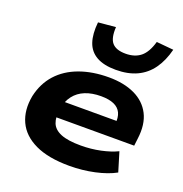

<svg xmlns="http://www.w3.org/2000/svg" viewBox="-138 -893 977 1026"><g transform="rotate(20 350.0 -380.0)"><path d="M366 11Q247 11 172 -24.5Q97 -60 67.5 -124Q38 -188 54 -272Q71 -348 118 -400Q165 -452 238.5 -479Q312 -506 405 -506Q491 -506 552.5 -477Q614 -448 643 -391.5Q672 -335 661 -251L656 -209H184L197 -301H546L521 -281Q526 -321 514 -346.5Q502 -372 473.5 -384.5Q445 -397 400 -397Q349 -397 310.5 -381.5Q272 -366 248 -335Q224 -304 216 -259V-256Q208 -209 220.5 -177Q233 -145 273 -128.5Q313 -112 387 -112Q445 -112 499 -123.5Q553 -135 592 -154L625 -45Q578 -19 509 -4Q440 11 366 11ZM424 -556Q356 -556 314.5 -579.5Q273 -603 257.5 -648.5Q242 -694 249 -762L348 -771Q344 -708 367 -681.5Q390 -655 444 -655Q496 -655 529 -681.5Q562 -708 580 -771L677 -762Q660 -695 627 -649Q594 -603 543.5 -579.5Q493 -556 424 -556Z"/></g></svg>

Font: Nunito Sans 10pt Expanded ExtraBold
Style: Italic
Weight: 800
Width: 7
Italic angle: -9°
Designer: Vernon Adams
Foundry: Vernon Adams
Version: Version 3.101;gftools[0.9.27]